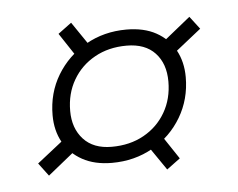

<svg xmlns="http://www.w3.org/2000/svg" viewBox="-35 -446 513 413"><g transform="rotate(-5 221.0 -240.0)"><path d="M103 -384 132 -405.5 172.5 -346 143 -323.5ZM386.5 -396 407.5 -368.5 337 -312.5 316.5 -339.5ZM339.5 -94.5 310.5 -73 270 -132 299.5 -154.5ZM35 -110 105.5 -165.5 126 -138.5 56 -82ZM249 -380.5Q287 -380.5 313.2 -366Q339.5 -351.5 353.5 -326Q367.5 -300.5 367.5 -267.5Q367.5 -220 344.5 -181.2Q321.5 -142.5 282 -120Q242.5 -97.5 193.5 -97.5Q156.5 -97.5 130 -112Q103.5 -126.5 89.2 -152Q75 -177.5 75 -210.5Q75 -258.5 98.2 -297Q121.5 -335.5 161 -358Q200.5 -380.5 249 -380.5ZM196 -132Q235.5 -132 265.5 -148.8Q295.5 -165.5 312.5 -194.8Q329.5 -224 329.5 -261.5Q329.5 -300 308 -323Q286.5 -346 246.5 -346Q207.5 -346 177.5 -329.2Q147.5 -312.5 130.5 -283.2Q113.5 -254 113.5 -216.5Q113.5 -179 135 -155.5Q156.5 -132 196 -132Z"/></g></svg>

Font: Newsreader 48pt
Style: Italic
Weight: 400
Italic angle: -17°
Version: Version 1.003